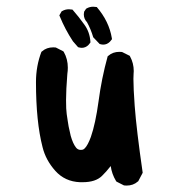

<svg xmlns="http://www.w3.org/2000/svg" viewBox="-20 -562 540 586"><path d="M232.4 -5.9Q228.5 -5.9 224.1 -5.9Q178.2 -7.8 148.9 -40.5Q119.6 -73.2 109.9 -112.8Q89.8 -190.4 89.8 -311.5Q89.8 -360.4 106.4 -403.8L108.4 -405.3Q122.1 -417.5 142.6 -417.5Q145.5 -417.5 150.4 -417L173.3 -405.3L174.8 -403.3Q187 -381.8 187 -355.5Q187 -346.2 185.5 -335.9Q181.6 -287.1 181.6 -256.8Q181.6 -226.6 183.6 -213.9Q185.5 -201.2 186.8 -192.4Q188 -183.6 189.5 -175.8Q192.9 -160.2 195.8 -147.5Q202.6 -123.5 211.9 -111.8Q217.3 -104.5 226.6 -104.5Q228.5 -104.5 231.7 -105Q234.9 -105.5 238.8 -109.4Q248 -118.7 257.3 -144Q271.5 -184.6 280.8 -252.9Q290 -322.8 308.6 -390.1L310.5 -391.6Q324.2 -403.8 344.7 -403.8Q347.7 -403.8 352.5 -403.3L376 -391.6L377 -389.6Q388.2 -369.1 388.2 -345.2Q388.2 -341.3 387.7 -336.2Q387.2 -331.1 387.2 -321.3Q387.2 -292.5 391.1 -238.8Q396.5 -166 415.5 -34.7L401.9 -8.8L400.4 -7.8Q386.7 4.4 366.2 4.4Q363.3 4.4 358.4 3.9L335.4 -7.8L334 -9.8Q321.3 -30.8 317.9 -55.2Q303.7 -37.1 291.5 -25.4Q272 -5.9 232.4 -5.9ZM190.4 -533.7Q194.3 -533.7 201.2 -532.7Q221.2 -509.8 236.8 -487.8Q253.9 -464.8 255.9 -435.1V-432.1Q252.4 -427.2 250 -424.8Q241.2 -416 229.5 -416Q225.1 -416 218.3 -418L202.6 -436Q178.7 -472.2 162.6 -511.7L161.1 -515.1L168 -527.3L169.9 -528.3Q179.2 -533.7 190.4 -533.7ZM235.8 -518.6Q235.8 -521.5 236.8 -526.4L242.7 -535.2L244.1 -536.1Q253.4 -541.5 264.6 -541.5Q268.6 -541.5 275.4 -540.5Q313 -496.6 321.3 -445.8L321.8 -442.4Q317.9 -437 315.4 -434.6Q306.6 -425.8 294.9 -425.8Q290.5 -425.8 284.2 -427.7L264.6 -448.2Q256.8 -474.1 245.6 -494.1Q235.8 -504.4 235.8 -518.6Z"/></svg>

Font: Bakudai
Style: Bold
Weight: 700
Version: Version 1.48